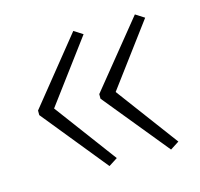

<svg xmlns="http://www.w3.org/2000/svg" viewBox="-67 -540 549 527"><g transform="rotate(-15 207.5 -276.0)"><path d="M33 -282 183 -468 208 -452 77 -276 208 -100 183 -84 33 -269ZM207 -282 358 -468 383 -452 252 -276 383 -100 358 -84 207 -269Z"/></g></svg>

Font: Noto Sans Sinhala UI SemiCondensed ExtraLight
Style: Regular
Weight: 200
Width: 4
Designer: Jelle Bosma - Monotype Design Team
Foundry: Monotype Imaging Inc.
Version: Version 2.006; ttfautohint (v1.8.4.7-5d5b)